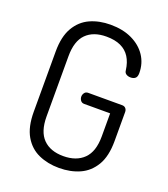

<svg xmlns="http://www.w3.org/2000/svg" viewBox="-135 -827 813 929"><g transform="rotate(20 271.0 -362.5)"><path d="M276 6Q218 6 171 -15Q124 -36 96.5 -83Q69 -130 69 -208V-518Q69 -595 96.5 -642Q124 -689 170.5 -710Q217 -731 275 -731Q339 -731 386 -708.5Q433 -686 459 -647Q485 -608 485 -558Q485 -539 476 -531.5Q467 -524 452 -524Q439 -524 429.5 -530Q420 -536 419 -549Q414 -588 397 -615Q380 -642 350 -656Q320 -670 276 -670Q209 -670 172 -633Q135 -596 135 -518V-208Q135 -130 172 -92.5Q209 -55 276 -55Q343 -55 381 -92.5Q419 -130 419 -208V-327H285Q273 -327 266.5 -336Q260 -345 260 -356Q260 -366 266.5 -375Q273 -384 285 -384H460Q472 -384 478.5 -376.5Q485 -369 485 -358V-208Q485 -130 457 -83Q429 -36 382 -15Q335 6 276 6Z"/></g></svg>

Font: Dosis ExtraLight
Style: Regular
Weight: 400
Version: Version 3.001; ttfautohint (v1.8.2)